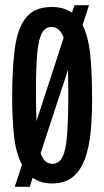

<svg xmlns="http://www.w3.org/2000/svg" viewBox="-20 -701 403 742"><path d="M37 21 65 -64Q41 -110 34 -178Q27 -246 27 -323Q27 -437 37.5 -515Q48 -593 81 -633.5Q114 -674 180 -674Q227 -674 258 -652L268 -681H324L299 -604Q322 -559 329 -486.5Q336 -414 336 -316Q336 -251 330.5 -192.5Q325 -134 309 -89Q293 -44 262.5 -18Q232 8 181 8Q137 8 106 -14L95 21ZM119 -349Q119 -315 119.5 -286.5Q120 -258 121 -233L226 -555Q211 -597 179 -597Q155 -597 142 -573Q129 -549 124 -495Q119 -441 119 -349ZM182 -68Q208 -68 221.5 -94.5Q235 -121 239.5 -182Q244 -243 244 -345Q244 -395 243 -432L137 -109Q151 -68 182 -68Z"/></svg>

Font: Bricolage Grotesque 96pt Condensed
Style: Regular
Weight: 400
Width: 3
Designer: Mathieu Triay
Foundry: Atelier Triay
Version: Version 1.001; ttfautohint (v1.8.4.7-5d5b);gftools[0.9.33.de